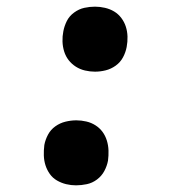

<svg xmlns="http://www.w3.org/2000/svg" viewBox="-20 -548 540 576"><path d="M208 8Q193 8 178.5 4.5Q164 1 151 -6.5Q138 -14 129.5 -26Q121 -38 116.5 -52Q112 -66 111.5 -81.5Q111 -97 113 -113Q116 -129 124 -144Q132 -159 146 -169Q160 -179 176.5 -183Q193 -187 209 -187Q224 -187 239 -183.5Q254 -180 266.5 -172Q279 -164 287.5 -152.5Q296 -141 300.5 -126.5Q305 -112 305.5 -96.5Q306 -81 304 -66Q301 -50 293 -35Q285 -20 271 -9.5Q257 1 240.5 4.5Q224 8 208 8ZM265 -333Q250 -333 235 -336.5Q220 -340 207.5 -348Q195 -356 186 -367.5Q177 -379 172.5 -393.5Q168 -408 167.5 -423.5Q167 -439 170 -454Q173 -470 180.5 -485Q188 -500 202.5 -510.5Q217 -521 233 -524.5Q249 -528 265 -528Q280 -528 295 -524.5Q310 -521 322.5 -513.5Q335 -506 344 -494Q353 -482 357.5 -468Q362 -454 362.5 -438.5Q363 -423 360 -407Q357 -391 349 -376Q341 -361 327 -351Q313 -341 297 -337Q281 -333 265 -333Z"/></svg>

Font: Iosevka Term Curly Oblique
Style: Bold
Weight: 700
Italic angle: -9°
Designer: Belleve Invis
Foundry: Belleve Invis
Version: Version 32.3.0